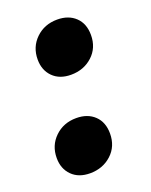

<svg xmlns="http://www.w3.org/2000/svg" viewBox="-103 -548 486 620"><g transform="rotate(-20 140.0 -238.5)"><path d="M66 -390Q66 -433 95.5 -461.5Q125 -490 169 -490Q208 -490 231.5 -467.5Q255 -445 255 -406Q255 -362 225 -334.5Q195 -307 151 -307Q112 -307 89 -330Q66 -353 66 -390ZM15 -70Q15 -113 44.5 -141.5Q74 -170 118 -170Q157 -170 180.5 -147.5Q204 -125 204 -86Q204 -42 174 -14.5Q144 13 100 13Q61 13 38 -10Q15 -33 15 -70Z"/></g></svg>

Font: Bitter Pro ExtraBold
Style: Italic
Weight: 800
Italic angle: -9°
Designer: Sol Matas, and Bitter project Authors
Foundry: Sol Matas
Version: Version 1.010